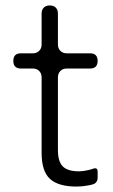

<svg xmlns="http://www.w3.org/2000/svg" viewBox="-20 -675 417 706"><path d="M261 11Q195 11 164 -17Q133 -45 133 -113V-391Q133 -405 124 -414Q115 -423 101 -423H57Q29 -423 29 -451Q29 -479 57 -479H101Q115 -479 124 -488Q133 -497 133 -511V-625Q133 -639 141 -647Q149 -655 163 -655Q177 -655 185 -647Q193 -639 193 -625V-511Q193 -497 202 -488Q211 -479 225 -479H311Q339 -479 339 -451Q339 -423 311 -423H225Q211 -423 202 -414Q193 -405 193 -391V-123Q193 -81 211 -63Q229 -45 271 -45Q285 -45 307 -50Q312 -52 315.5 -52.5Q319 -53 323 -55Q339 -60 339 -44V-21Q339 -12 334 -5.5Q329 1 321 3Q315 5 303 7Q283 11 261 11Z"/></svg>

Font: Higure Gothic
Style: Regular
Weight: 400
Designer: Yoshimichi Ohira
Foundry: Positype
Version: Version 1.000